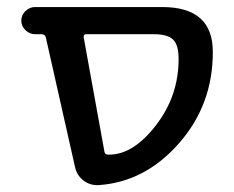

<svg xmlns="http://www.w3.org/2000/svg" viewBox="-20 -540 682 559"><path d="M231.4 -440.4Q222.7 -440.4 223.6 -431.6L284.2 -97.7Q286.1 -89.8 293.9 -89.8H297.9Q368.2 -89.8 434.1 -175.3Q500 -260.7 500 -368.2Q500 -409.2 483.9 -424.8Q467.8 -440.4 427.7 -440.4ZM82 -440.4Q66.4 -440.4 54.2 -452.1Q42 -463.9 42 -480Q42 -496.1 54.2 -507.8Q66.4 -519.5 82 -519.5H452.1Q600.6 -519.5 599.6 -387.7Q599.6 -234.4 500.5 -122.1Q401.4 -9.8 266.6 -1Q241.2 0 222.2 -15.1Q203.1 -30.3 198.2 -54.7L113.3 -431.6Q111.3 -439.5 101.6 -440.4Z"/></svg>

Font: Rounded Mgen+ 2p medium
Style: Regular
Weight: 500
Designer: [Source Han Sans]
Ryoko NISHIZUKA  (kana & ideographs); Paul D. Hunt (Latin, Greek & Cyrillic); Wenlong ZHANG  (bopomofo
Version: Version 1.059.20150602